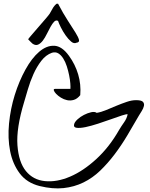

<svg xmlns="http://www.w3.org/2000/svg" viewBox="-20 -993 817 1048"><path d="M196.3 22.5Q126 4.9 87.4 -46.9Q48.8 -98.6 35.2 -168.5Q21.5 -238.3 29.3 -318.8Q37.1 -399.4 60.5 -474.6Q84 -549.8 118.7 -612.8Q153.3 -675.8 193.8 -710.4Q234.4 -745.1 276.4 -743.2Q318.4 -741.2 356.4 -688.5Q390.6 -641.6 406.7 -586.9Q422.9 -532.2 418 -473.6Q401.4 -453.1 382.8 -447.8Q364.3 -442.4 346.2 -446.3Q328.1 -450.2 312.5 -460Q296.9 -469.7 286.6 -480.5Q276.4 -491.2 273.9 -499.5Q271.5 -507.8 280.3 -507.8H364.3Q365.2 -517.6 363.8 -537.6Q362.3 -557.6 357.4 -582Q352.5 -606.4 344.7 -630.9Q336.9 -655.3 325.2 -673.8Q313.5 -692.4 298.3 -701.7Q283.2 -710.9 263.7 -705.1Q230.5 -693.4 205.6 -661.1Q180.7 -628.9 162.6 -588.4Q144.5 -547.9 132.3 -505.9Q120.1 -463.9 111.3 -434.6Q68.4 -293 75.2 -200.2Q82 -107.4 121.6 -59.1Q161.1 -10.7 225.6 -4.4Q290 2 362.3 -28.8Q434.6 -59.6 505.9 -125Q577.1 -190.4 630.9 -285.2Q642.6 -304.7 657.2 -325.2Q671.9 -345.7 676.8 -369.1Q670.9 -371.1 645.5 -362.8Q620.1 -354.5 586.4 -342.3Q552.7 -330.1 515.1 -317.9Q477.5 -305.7 447.3 -299.3Q417 -293 398.4 -295.4Q379.9 -297.9 384.8 -315.4Q387.7 -327.1 402.8 -341.3Q418 -355.5 438 -365.7Q458 -376 477.5 -380.4Q497.1 -384.8 507.8 -377Q532.2 -380.9 560.1 -392.6Q587.9 -404.3 616.2 -416Q644.5 -427.7 671.9 -437Q699.2 -446.3 722.7 -446.3Q752 -446.3 760.3 -437Q768.6 -427.7 765.6 -414.6Q762.7 -401.4 753.4 -386.7Q744.1 -372.1 738.3 -362.3Q707 -307.6 674.3 -252.9Q641.6 -198.2 605 -149.9Q568.4 -101.6 526.9 -61.5Q485.4 -21.5 435.5 2.9Q385.7 27.3 326.7 33.7Q267.6 40 196.3 22.5ZM157.2 -754.9Q155.3 -756.8 146 -765.6Q136.7 -774.4 133.8 -778.3Q132.8 -779.3 148.9 -797.9Q165 -816.4 185.5 -840.3Q206.1 -864.3 225.6 -886.7Q245.1 -909.2 251 -918Q258.8 -930.7 267.1 -946.3Q275.4 -961.9 289.1 -972.7H296.9Q325.2 -918.9 350.6 -879.9Q376 -840.8 392.1 -814.9Q408.2 -789.1 411.1 -775.4Q414.1 -761.7 397.5 -759.8Q383.8 -752.9 368.2 -766.1Q352.5 -779.3 337.9 -800.3Q323.2 -821.3 312 -843.8Q300.8 -866.2 296.9 -878.9Q285.2 -884.8 275.4 -874.5Q265.6 -864.3 255.9 -846.7Q246.1 -829.1 235.8 -808.1Q225.6 -787.1 213.9 -771.5Q202.1 -755.9 188 -749.5Q173.8 -743.2 157.2 -754.9Z"/></svg>

Font: Give You Glory
Style: Regular
Weight: 400
Designer: Kimberly Geswein
Foundry: Kimberly Geswein
Version: Version 1.002